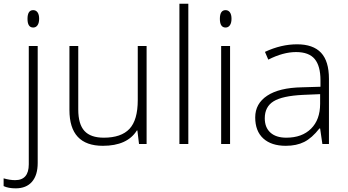

<svg xmlns="http://www.w3.org/2000/svg" viewBox="-67 -780 1885 1040"><path d="M112.8 -725.1Q127.9 -725.1 136.5 -712.9Q145 -700.7 145 -678.5Q145 -656.2 136.5 -643.6Q127.9 -630.9 112.8 -630.9Q82 -630.9 82 -678Q82 -725.1 112.8 -725.1ZM137.2 -530.8V103Q137.2 168.9 106.2 204.6Q75.2 240.2 18.1 240.2Q-21.5 240.2 -47.4 228V186Q-13.7 195.8 15.1 195.8Q88.9 195.8 88.9 109.9V-530.8Z M727.1 0H686L677.2 -73.2H674.3Q622.1 9.8 490.2 9.8Q309.1 9.8 309.1 -184.1V-530.8H356.9V-187Q356.9 -107.4 390.4 -70.8Q423.8 -34.2 495.1 -34.2Q589.4 -34.2 634.3 -82Q679.2 -129.9 679.2 -237.8V-530.8H727.1Z M953.1 0H904.8V-759.8H953.1Z M1154.8 -725.1Q1169.9 -725.1 1178.5 -712.9Q1187 -700.7 1187 -678.5Q1187 -656.2 1178.5 -643.6Q1169.9 -630.9 1154.8 -630.9Q1124 -630.9 1124 -678Q1124 -725.1 1154.8 -725.1ZM1179.2 0H1130.9V-530.8H1179.2Z M1368.2 -499Q1455.6 -540 1542.2 -540Q1628.9 -540 1671.9 -494.4Q1714.8 -448.7 1714.8 -353V0H1679.2L1667 -84H1663.1Q1622.6 -32.2 1580.8 -11.2Q1539.1 9.8 1481 9.8Q1402.8 9.8 1359.1 -30Q1315.4 -69.8 1315.4 -144.3Q1315.4 -218.8 1380.4 -261.7Q1445.3 -304.7 1567.9 -307.1L1668.9 -310.1V-345.2Q1668.9 -422.4 1637.7 -460.2Q1606.4 -498 1536.6 -498Q1466.8 -498 1386.2 -457ZM1367.2 -139.2Q1367.2 -89.4 1397.7 -61.8Q1428.2 -34.2 1483.9 -34.2Q1568.8 -34.2 1617.9 -83Q1667 -131.8 1667 -217.8V-270L1574.2 -266.1Q1462.4 -260.7 1414.8 -231.2Q1367.2 -201.7 1367.2 -139.2Z"/></svg>

Font: Open Sans Hebrew Light
Style: Regular
Weight: 300
Foundry: Ascender Corporation, Yanek Iontef
Version: Version 2.001;PS 002.001;hotconv 1.0.70;makeotf.lib2.5.58329